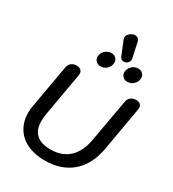

<svg xmlns="http://www.w3.org/2000/svg" viewBox="-259 -1257 1270 1407"><g transform="rotate(30 376.5 -553.5)"><path d="M66 -234Q66 -265 72 -296L136 -657Q141 -682 158 -696Q175 -710 201 -710Q224 -710 237.5 -698.5Q251 -687 251 -668Q251 -661 250 -657L186 -293Q180 -259 180 -230Q180 -81 342 -81Q437 -81 496.5 -136Q556 -191 574 -293L639 -657Q643 -681 661 -695.5Q679 -710 705 -710Q728 -710 740.5 -699Q753 -688 753 -669Q753 -661 752 -657L688 -290Q663 -144 574 -67Q485 10 344 10Q259 10 196 -20Q133 -50 99.5 -105.5Q66 -161 66 -234ZM485 -907Q461 -907 452 -929L404 -1046Q400 -1056 400 -1062Q400 -1077 410 -1090Q420 -1103 437 -1111Q449 -1117 462 -1117Q477 -1117 488 -1107.5Q499 -1098 502 -1081L528 -959Q529 -956 529 -950Q529 -938 522.5 -927.5Q516 -917 504 -911Q496 -907 485 -907ZM301 -843Q301 -873 324 -895Q347 -917 377 -917Q401 -917 415.5 -902.5Q430 -888 430 -866Q430 -836 408 -814Q386 -792 355 -792Q331 -792 316 -806.5Q301 -821 301 -843ZM528 -843Q528 -872 550.5 -894.5Q573 -917 603 -917Q628 -917 642.5 -902Q657 -887 657 -865Q657 -836 634.5 -814Q612 -792 581 -792Q557 -792 542.5 -806.5Q528 -821 528 -843Z"/></g></svg>

Font: Kodchasan SemiBold
Style: Italic
Weight: 600
Italic angle: -10°
Version: Version 1.000; ttfautohint (v1.6)